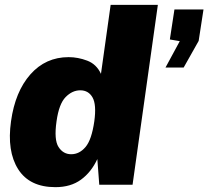

<svg xmlns="http://www.w3.org/2000/svg" viewBox="-20 -763 860 793"><path d="M209 10Q102 10 55 -64.2Q8 -138.5 25.5 -262Q42.5 -384.5 105.5 -455.8Q168.5 -527 263.5 -527Q302 -527 340.2 -512.5Q378.5 -498 397 -458L437 -743H632L527.5 0H390L382 -106Q357 -52 314.5 -21Q272 10 209 10ZM274 -126Q308 -126 333.2 -155.8Q358.5 -185.5 369.5 -262Q379 -331 362.2 -360.5Q345.5 -390 311.5 -390Q278.5 -390 251 -362Q223.5 -334 213.5 -262Q202.5 -185.5 221.8 -155.8Q241 -126 274 -126ZM663.5 -484 722.5 -593 681.5 -600 700.5 -724H820.5L800.5 -594L738.5 -484Z"/></svg>

Font: Public Sans Black
Style: Italic
Weight: 900
Italic angle: -8°
Designer: The Public Sans project authors (U.S. Web Design System). Libre Franklin designed by Pablo Impallari and Rodrigo Fuenzal
Version: Version 1.007; ttfautohint (v1.8.1) -l 8 -r 50 -G 200 -x 14 